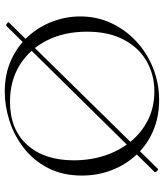

<svg xmlns="http://www.w3.org/2000/svg" viewBox="39 -715 688 806"><g transform="rotate(-90 383.0 -312.0)"><path d="M77 7Q76 9 72 6.5Q68 4 65 -0.5Q62 -5 64 -7L677 -629Q680 -632 687.5 -626.5Q695 -621 691 -618ZM366 12Q294 12 235.5 -13.5Q177 -39 135.5 -84Q94 -129 71.5 -187.5Q49 -246 49 -312Q49 -393 80.5 -454Q112 -515 164 -555.5Q216 -596 278 -616Q340 -636 401 -636Q475 -636 533.5 -609.5Q592 -583 633 -538Q674 -493 695.5 -436Q717 -379 717 -319Q717 -249 689 -189Q661 -129 612.5 -84Q564 -39 500.5 -13.5Q437 12 366 12ZM402 -8Q472 -8 529 -40.5Q586 -73 619.5 -136.5Q653 -200 653 -291Q653 -386 616.5 -458.5Q580 -531 514 -572.5Q448 -614 359 -614Q243 -614 178 -542Q113 -470 113 -346Q113 -276 133.5 -214.5Q154 -153 192.5 -106.5Q231 -60 284 -34Q337 -8 402 -8Z"/></g></svg>

Font: Cormorant Garamond Light
Style: Regular
Weight: 300
Designer: Christian Thalmann (Catharsis Fonts)
Foundry: Catharsis Fonts
Version: Version 4.001